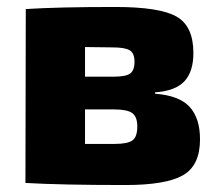

<svg xmlns="http://www.w3.org/2000/svg" viewBox="-20 -523 623 551"><path d="M425 -258V-254Q494 -249 524 -216.5Q554 -184 554 -123Q554 -48 505 -20Q456 8 340 8Q155 8 53 2L54 -497Q145 -503 311 -503Q438 -503 486.5 -475.5Q535 -448 535 -371Q535 -317 509 -289.5Q483 -262 425 -258ZM224 -303H307Q341 -303 353.5 -312Q366 -321 366 -346Q366 -370 352.5 -378.5Q339 -387 302 -387L224 -388ZM224 -110H309Q346 -110 360 -120Q374 -130 374 -160Q374 -188 359.5 -198.5Q345 -209 307 -209H224Z"/></svg>

Font: Ezarion Extra Bold
Style: Regular
Weight: 800
Designer: Natanael Gama
Version: Version 1.001;PS 001.001;hotconv 1.0.70;makeotf.lib2.5.58329